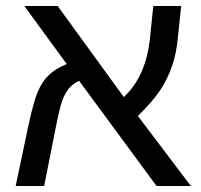

<svg xmlns="http://www.w3.org/2000/svg" viewBox="-20 -619 668 639"><path d="M61 -599.1H171.9L392.1 -295.9Q465.3 -364.3 479 -490.2L490.2 -599.1H583L571.8 -492.2Q566.9 -439.9 552.2 -397.9Q537.6 -356 513.4 -319.3Q489.3 -282.7 439 -232.9L615.2 0H501L243.2 -350.1Q222.2 -339.8 209.2 -324.5Q196.3 -309.1 187.3 -284.2Q178.2 -259.3 166 -196.8L127 0H32.2L73.2 -194.8Q90.8 -278.3 105.5 -313Q120.1 -347.7 142.3 -369.1Q164.6 -390.6 202.1 -405.8Z"/></svg>

Font: Liberation Sans
Style: Regular
Weight: 400
Designer: Steve Matteson
Foundry: Ascender Corporation
Version: Version 2.00.1